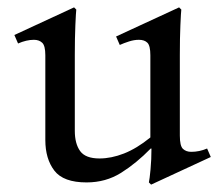

<svg xmlns="http://www.w3.org/2000/svg" viewBox="-20 -480 607 521"><path d="M542 -77 552 -54 390 21 384 15Q386 6 388.5 -20.5Q391 -47 391 -77H389Q350 -37 308.5 -11Q267 15 215 15Q152 15 127.5 -17Q103 -49 103 -100V-330Q103 -356 94.5 -364Q86 -372 72 -372Q52 -372 29 -362L19 -385L181 -460L187 -454Q186 -446 184.5 -411.5Q183 -377 183 -331V-125Q183 -90 197.5 -70Q212 -50 250 -50Q282 -50 316.5 -63.5Q351 -77 388 -107V-330Q388 -356 380 -364Q372 -372 357 -372Q344 -372 330 -367.5Q316 -363 305 -358L295 -381L466 -460L472 -454Q471 -446 469.5 -411.5Q468 -377 468 -331V-112Q468 -84 476.5 -76Q485 -68 499 -68Q521 -68 542 -77Z"/></svg>

Font: Bona Nova SC
Style: Regular
Weight: 400
Designer: Mateusz Machalski
Foundry: Capitalics
Version: Version 4.001; ttfautohint (v1.8.4.7-5d5b)